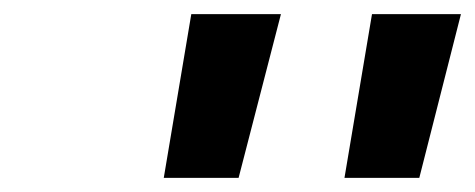

<svg xmlns="http://www.w3.org/2000/svg" viewBox="-20 -690 673 272"><path d="M251 -670 212 -438H318L378 -670ZM468 -438H574L633 -670H507Z"/></svg>

Font: LT Wave Mono Bold
Style: Italic
Weight: 700
Designer: Daniel Lyons
Version: Version 2.5 (Glyphs App)